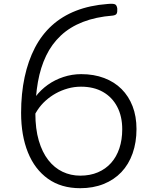

<svg xmlns="http://www.w3.org/2000/svg" viewBox="-20 -971 803 1010"><path d="M402 19Q302 19 232.5 -30.5Q163 -80 127 -169Q91 -258 91 -377Q91 -479 109.5 -565Q128 -651 163.5 -719.5Q199 -788 253 -837Q307 -886 380 -914.5Q453 -943 545 -950Q576 -953 585.5 -948Q595 -943 597 -925Q598 -907 593.5 -899Q589 -891 573 -889Q484 -882 416 -855.5Q348 -829 300 -784Q252 -739 222.5 -677.5Q193 -616 179.5 -540Q166 -464 166 -375Q166 -293 184 -231.5Q202 -170 234 -129Q266 -88 309 -67.5Q352 -47 402 -47Q454 -47 495 -64.5Q536 -82 564.5 -114Q593 -146 608 -191Q623 -236 623 -291Q623 -359 596.5 -409.5Q570 -460 521.5 -487.5Q473 -515 406 -515Q370 -515 336.5 -505.5Q303 -496 274 -480Q245 -464 220 -441.5Q195 -419 177 -391.5Q159 -364 147 -333L126 -383Q140 -427 167 -462.5Q194 -498 231 -524.5Q268 -551 313.5 -566Q359 -581 407 -581Q474 -581 528 -560.5Q582 -540 619.5 -502.5Q657 -465 677.5 -412Q698 -359 698 -292Q698 -222 677.5 -164Q657 -106 618.5 -65.5Q580 -25 525 -3Q470 19 402 19Z"/></svg>

Font: Playwrite US Modern Light
Style: Regular
Weight: 300
Designer: Veronika Burian, José Scaglione
Foundry: TypeTogether
Version: Version 1.003